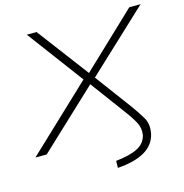

<svg xmlns="http://www.w3.org/2000/svg" viewBox="-134 -821 1075 1120"><g transform="rotate(-15 403.0 -261.0)"><path d="M440 183 441 141Q530 131 574.5 107Q619 83 630 37Q637 -4 618.5 -39.5Q600 -75 560 -128L404 -339L417 -336L59 0H-9L387 -374L388 -356L128 -705H187L423 -392H417L747 -705H815L441 -355L439 -371L608 -143Q644 -94 666.5 -55Q689 -16 679 39Q665 105 604 140.5Q543 176 440 183Z"/></g></svg>

Font: Nunito Sans 10pt Expanded ExtraLight
Style: Italic
Weight: 250
Width: 7
Italic angle: -9°
Designer: Vernon Adams
Foundry: Vernon Adams
Version: Version 3.101;gftools[0.9.27]